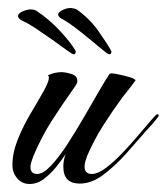

<svg xmlns="http://www.w3.org/2000/svg" viewBox="-20 -455 416 479"><path d="M54 4Q35 4 23 -10Q11 -24 11 -43Q11 -74 24.5 -107.5Q38 -141 56.5 -172Q75 -203 88.5 -227Q102 -251 102 -261Q102 -266 99 -267Q117 -275 133 -275Q143 -275 158 -270.5Q173 -266 173 -253Q173 -249 171 -245.5Q169 -242 167 -239Q137 -197 110 -155Q83 -113 63 -65Q61 -59 58.5 -52Q56 -45 56 -38Q56 -21 73 -21Q88 -21 108 -42.5Q128 -64 149 -96.5Q170 -129 190.5 -164.5Q211 -200 227.5 -228.5Q244 -257 253 -270Q254 -272 259 -272Q263 -272 277.5 -269Q292 -266 305 -262Q318 -258 318 -254Q318 -253 317 -253Q310 -243 302 -233Q294 -223 286 -213Q261 -179 237.5 -142Q214 -105 197 -65Q195 -59 193 -52.5Q191 -46 191 -39Q191 -21 209 -21Q224 -21 244 -36Q264 -51 285 -73Q306 -95 325 -117.5Q344 -140 357 -155Q370 -170 372 -170Q376 -170 376 -166Q376 -165 367.5 -154.5Q359 -144 349.5 -134Q340 -124 338 -121Q320 -100 294 -71Q268 -42 238.5 -19.5Q209 3 179 3Q138 3 138 -39Q138 -56 144 -71Q135 -57 121 -39.5Q107 -22 90 -9Q73 4 54 4ZM251 -320Q249 -320 235.5 -331Q222 -342 203.5 -357.5Q185 -373 167 -386.5Q149 -400 138 -406Q125 -412 125 -419Q126 -426 139.5 -431.5Q153 -437 163 -434Q165 -434 167.5 -433Q170 -432 172 -431Q204 -408 225.5 -377.5Q247 -347 257 -329Q257 -328 257.5 -328Q258 -328 258 -327Q258 -318 251 -320ZM162 -320Q160 -320 145 -331Q130 -342 109.5 -356.5Q89 -371 69.5 -384Q50 -397 38 -402Q25 -408 25 -415Q25 -422 38.5 -427.5Q52 -433 62 -431Q64 -431 66.5 -430Q69 -429 71 -428Q104 -406 131 -376.5Q158 -347 168 -329Q168 -328 168.5 -328Q169 -328 169 -327Q169 -318 162 -320Z"/></svg>

Font: Caramel
Style: Regular
Weight: 400
Designer: Robert E. Leuschke
Foundry: Robert E. Leuschke
Version: Version 1.010